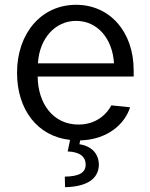

<svg xmlns="http://www.w3.org/2000/svg" viewBox="-20 -574 626 800"><path d="M51 -271C51 -117 136 -6 272 9L262 57C312 59 337 78 337 113C336 146 309 161 250 162L251 206C341 204 391 172 392 112C391 66 362 35 311 27L314 11C430 8 501 -59 522 -127L444 -135C427 -102 384 -55 307 -55C201 -55 138 -143 137 -255H537V-280C537 -444 436 -554 297 -554C152 -554 51 -435 51 -271ZM138 -310C144 -414 210 -487 297 -487C387 -487 449 -412 455 -310Z"/></svg>

Font: Wafeq
Style: Regular
Weight: 400
Designer: Rasmus Andersson & Azza Alameddine
Foundry: Google & TypeTogether
Version: Version 3.000;FEAKit 1.0